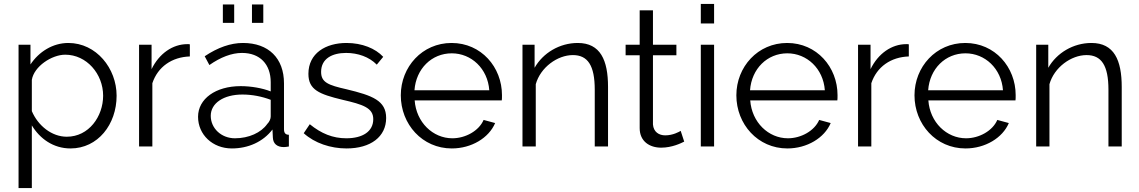

<svg xmlns="http://www.w3.org/2000/svg" viewBox="-20 -750 5833 983"><path d="M341 10C481 10 577 -113 577 -260C577 -400 473 -530 330 -530C250 -530 179 -485 136 -420V-521H75V213H143V-108C184 -40 253 10 341 10ZM322 -50C245 -50 175 -106 143 -181V-341C154 -410 245 -470 314 -470C423 -470 508 -372 508 -260C508 -154 435 -50 322 -50Z M952 -523C949 -524 944 -524 939 -524C864 -524 795 -476 756 -396V-521H692V0H760V-324C788 -408 860 -458 952 -461Z M1167 10C1251 10 1327 -24 1375 -87L1377 -46C1378 -15 1398 3 1433 3C1439 3 1448 2 1459 0V-60C1442 -60 1434 -69 1434 -88V-323C1434 -452 1355 -530 1224 -530C1161 -530 1095 -507 1028 -462L1052 -417C1109 -457 1166 -479 1219 -479C1311 -479 1366 -421 1366 -329V-282C1323 -299 1265 -309 1212 -309C1084 -309 994 -244 994 -152C994 -61 1068 10 1167 10ZM1183 -42C1113 -42 1059 -93 1059 -157C1059 -222 1125 -266 1221 -266C1272 -266 1321 -256 1366 -239V-154C1366 -142 1360 -127 1348 -115C1317 -71 1254 -42 1183 -42ZM1179 -633V-727H1121V-633ZM1328 -633V-727H1270V-633Z M1754 10C1878 10 1957 -50 1957 -146C1957 -235 1887 -261 1754 -293C1661 -314 1624 -328 1624 -382C1624 -450 1681 -479 1752 -479C1812 -479 1870 -459 1909 -419L1942 -459C1902 -502 1834 -530 1754 -530C1647 -530 1559 -477 1559 -372C1559 -290 1614 -268 1734 -239C1838 -215 1891 -198 1891 -140C1891 -77 1837 -42 1753 -42C1684 -42 1625 -66 1566 -114L1535 -68C1591 -17 1673 10 1754 10Z M2293 10C2394 10 2483 -44 2515 -120L2456 -136C2432 -80 2363 -42 2296 -42C2196 -42 2111 -124 2103 -236H2549C2550 -240 2550 -252 2550 -263C2550 -406 2444 -530 2292 -530C2142 -530 2032 -408 2032 -262C2032 -114 2142 10 2293 10ZM2102 -288C2110 -398 2190 -477 2293 -477C2393 -477 2477 -399 2485 -288Z M3093 -305C3093 -442 3054 -530 2938 -530C2845 -530 2760 -479 2717 -403V-521H2655V0H2723V-319C2747 -405 2834 -468 2913 -468C2989 -468 3025 -415 3025 -291V0H3093Z M3465 -80C3457 -75 3425 -57 3386 -57C3354 -57 3326 -74 3323 -113V-467H3443V-521H3323V-697H3255V-521H3183V-467H3255V-94C3255 -26 3306 6 3365 6C3421 6 3467 -17 3483 -25Z M3636 0V-521H3568V0ZM3636 -630V-730H3568V-630Z M4011 10C4112 10 4201 -44 4233 -120L4174 -136C4150 -80 4081 -42 4014 -42C3914 -42 3829 -124 3821 -236H4267C4268 -240 4268 -252 4268 -263C4268 -406 4162 -530 4010 -530C3860 -530 3750 -408 3750 -262C3750 -114 3860 10 4011 10ZM3820 -288C3828 -398 3908 -477 4011 -477C4111 -477 4195 -399 4203 -288Z M4633 -523C4630 -524 4625 -524 4620 -524C4545 -524 4476 -476 4437 -396V-521H4373V0H4441V-324C4469 -408 4541 -458 4633 -461Z M4923 10C5024 10 5113 -44 5145 -120L5086 -136C5062 -80 4993 -42 4926 -42C4826 -42 4741 -124 4733 -236H5179C5180 -240 5180 -252 5180 -263C5180 -406 5074 -530 4922 -530C4772 -530 4662 -408 4662 -262C4662 -114 4772 10 4923 10ZM4732 -288C4740 -398 4820 -477 4923 -477C5023 -477 5107 -399 5115 -288Z M5723 -305C5723 -442 5684 -530 5568 -530C5475 -530 5390 -479 5347 -403V-521H5285V0H5353V-319C5377 -405 5464 -468 5543 -468C5619 -468 5655 -415 5655 -291V0H5723Z"/></svg>

Font: Raleway Reg
Style: Regular
Weight: 400
Designer: Matt McInerney, Pablo Impallari, Rodrigo Fuenzalida
Foundry: Matt McInerney, Pablo Impallari, Rodrigo Fuenzalida
Version: Version 3.00 July 28, 2015